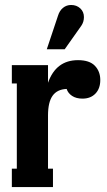

<svg xmlns="http://www.w3.org/2000/svg" viewBox="-20 -755 430 775"><path d="M308.1 -650.9 241.2 -556.2H168.9L213.9 -690.9Q220.2 -711.9 234.4 -723.4Q248.5 -734.9 267.1 -734.9Q289.1 -734.9 304 -721.2Q318.8 -707.5 318.8 -686Q318.8 -666.5 308.1 -650.9ZM294.9 -512.2Q341.3 -512.2 363 -489.5Q384.8 -466.8 384.8 -432.1Q384.8 -397.5 365.2 -377.2Q345.7 -356.9 313 -356.9Q287.6 -356.9 271 -367.9Q254.4 -378.9 249 -396Q210.9 -394.5 192.4 -368.7Q173.8 -342.8 173.8 -289.1V-74.2H193.8V0H27.8V-74.2H47.9V-418H27.8V-492.2H173.8V-420.9Q206.1 -512.2 294.9 -512.2Z"/></svg>

Font: Margherita Black
Style: Regular
Weight: 900
Designer: James Puckett
Foundry: Dunwich Type Founders
Version: Version 1.008;hotconv 1.0.109;makeotfexe 2.5.65596